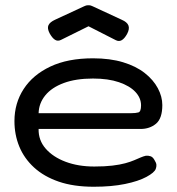

<svg xmlns="http://www.w3.org/2000/svg" viewBox="-20 -697 673 731"><path d="M337 14Q260 14 203.5 -5.5Q147 -25 109.5 -59.5Q72 -94 53.5 -139Q35 -184 35 -236Q35 -304 70 -358Q105 -412 171.5 -443.5Q238 -475 334 -475Q399 -475 448.5 -460Q498 -445 531 -419Q564 -393 581 -361Q598 -329 598 -297Q598 -246 574 -226Q550 -206 515 -206H127Q126 -163 154 -131Q182 -99 230 -81Q278 -63 339 -63Q379 -63 408 -66.5Q437 -70 457 -75.5Q477 -81 491 -87Q505 -93 515.5 -97.5Q526 -102 535 -104Q545 -105 553.5 -102Q562 -99 568 -88Q575 -77 575.5 -69.5Q576 -62 573 -54Q568 -40 537.5 -23.5Q507 -7 456 3.5Q405 14 337 14ZM127 -266H478Q497 -266 507 -269Q517 -272 517 -296Q517 -324 495.5 -347Q474 -370 433 -384Q392 -398 334 -398Q269 -398 223 -381Q177 -364 152.5 -334Q128 -304 127 -266ZM317 -677Q322 -677 325.5 -676Q329 -675 333 -673L443 -622Q464 -613 469 -600Q474 -587 464 -568Q454 -550 443.5 -544Q433 -538 421 -544L317 -597L212 -545Q200 -539 189.5 -545.5Q179 -552 169 -570Q159 -589 164.5 -601Q170 -613 190 -622L300 -673Q304 -675 307.5 -676Q311 -677 317 -677Z"/></svg>

Font: Fredoka SemiExpanded
Style: Regular
Weight: 400
Width: 6
Designer: Ben Nathan
Foundry: Milena B. Brandão, Ben Nathan
Version: Version 2.001